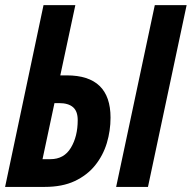

<svg xmlns="http://www.w3.org/2000/svg" viewBox="-22 -734 753 754"><path d="M-2 0 148.9 -713.9H273.9L214.8 -438H240.2Q412.1 -438 412.1 -272Q412.1 -220.7 397.5 -172.1Q382.8 -123.5 351.6 -84.7Q320.3 -45.9 271.5 -22.9Q222.7 0 153.8 0ZM434.1 0 585.9 -713.9H710.9L559.1 0ZM145 -108.9H175.8Q229.5 -108.9 256.3 -153.6Q283.2 -198.2 283.2 -262.2Q283.2 -297.4 264.6 -313.2Q246.1 -329.1 210 -329.1H191.9Z"/></svg>

Font: Open Sans Condensed
Style: Bold Italic
Weight: 700
Width: 3
Italic angle: -12°
Designer: Monotype Design Team
Foundry: Monotype Imaging Inc.
Version: Version 3.003; ttfautohint (v1.8.4)